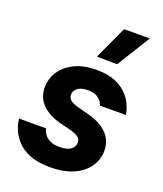

<svg xmlns="http://www.w3.org/2000/svg" viewBox="-145 -879 833 983"><g transform="rotate(20 271.5 -387.0)"><path d="M388 -603 277 -604 360 -784H500ZM245 10Q177 10 133 -8Q89 -26 64.5 -53Q40 -80 28.5 -106.5Q17 -133 14 -151.5Q11 -170 11 -170H158Q158 -170 161 -160Q164 -150 173.5 -137Q183 -124 202.5 -114Q222 -104 256 -104Q297 -104 316.5 -119.5Q336 -135 336 -156Q336 -176 321.5 -186Q307 -196 285 -203L217 -220Q153 -237 116.5 -273.5Q80 -310 80 -366Q80 -413 106 -452.5Q132 -492 181 -516Q230 -540 301 -540Q362 -540 402 -523Q442 -506 465.5 -481.5Q489 -457 500.5 -432.5Q512 -408 515.5 -391Q519 -374 519 -374H378Q378 -374 372 -387Q366 -400 348 -413.5Q330 -427 292 -427Q256 -427 237.5 -412Q219 -397 219 -376Q219 -358 233 -347Q247 -336 271 -329L331 -313Q397 -298 437.5 -260Q478 -222 478 -163Q478 -116 451 -76.5Q424 -37 372 -13.5Q320 10 245 10Z"/></g></svg>

Font: Be Vietnam Pro
Style: Bold Italic
Weight: 700
Italic angle: -12°
Designer: Lam Bao, Tony Le, Vietanh Nguyen
Foundry: Yellow Type Foundry
Version: Version 1.002; ttfautohint (v1.8.3)